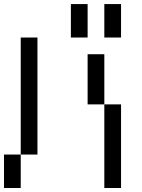

<svg xmlns="http://www.w3.org/2000/svg" viewBox="-20 -937 707 957"><path d="M0 -166.7H83.3V0H0ZM83.3 -166.7V-750H166.7V-166.7ZM416.7 -916.7V-750H333.3V-916.7ZM416.7 -416.7V-666.7H500V-416.7ZM583.3 -916.7V-750H500V-916.7ZM500 0V-416.7H583.3V0Z"/></svg>

Font: Galmuri11 Condensed
Style: Regular
Weight: 400
Width: 3
Designer: Lee Minseo (quiple)
Version: Version 2.399;hotconv 1.1.1;makeotfexe 2.6.0 DEVELOPMENT